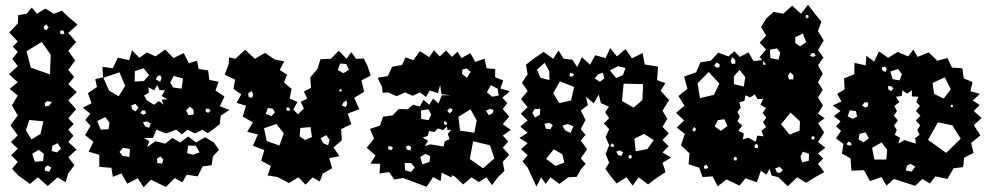

<svg xmlns="http://www.w3.org/2000/svg" viewBox="-20 -758 4168 810"><path d="M57 -18 31 -46 55 -75 27 -103 55 -131 26 -159 55 -187 24 -229 55 -271 30 -313 55 -355 21 -383 55 -411 18 -445 55 -479 32 -509 55 -539 34 -561 55 -583 19 -621 55 -659 57 -694 92 -700 114 -726 136 -700 171 -722 207 -700 241 -713 268 -687 307 -654 268 -619 301 -581 268 -543 297 -503 268 -463 293 -433 268 -403 304 -369 268 -335 301 -297 268 -259 291 -235 268 -211 290 -185 268 -159 303 -127 268 -95 294 -61 268 -27 257 11 223 -10 181 27 140 -10 106 18ZM175 -655 165 -646V-635L177 -631L185 -643ZM248 -629H235L233 -618L241 -613L252 -616ZM156 -581 92 -542 110 -473 191 -444 194 -527ZM199 -328 180 -331 169 -324 171 -309 187 -312ZM163 -246 104 -252 89 -208 113 -170 151 -193ZM223 -154 201 -143 198 -121 220 -115 238 -131ZM165 -109 143 -126 116 -109 127 -76 162 -78ZM197 -51 181 -60 171 -53 168 -39 187 -33Z M617 0 586 32 561 -6 517 17 492 -26 456 -12 450 -50 399 -54V-105L354 -118L374 -160L339 -188L362 -227L340 -252L361 -278L330 -304L366 -322L351 -365L389 -391L382 -424L415 -432L412 -476L456 -470L477 -515L525 -504L537 -546L568 -514L600 -537L636 -520L677 -549L712 -513L755 -534L777 -491L811 -502L818 -467L858 -461L863 -421L902 -413L889 -376L927 -351L907 -310L948 -294L911 -270L907 -234L878 -211L856 -196L834 -211L803 -195L771 -211L747 -191L723 -211L681 -195L640 -211L625 -176H587L610 -163L601 -138L636 -162L677 -152L707 -176L740 -157L774 -182L807 -157L845 -179L882 -157L904 -126L878 -98L873 -61L835 -56L814 -14L768 -21L749 11L717 -7L680 31ZM609 -441 586 -470 549 -458 548 -414 587 -416ZM508 -396 484 -453 416 -430 440 -376 481 -352ZM656 -441 645 -437 637 -423 656 -413 662 -430ZM752 -427 713 -438 698 -410 710 -389 746 -384ZM630 -316 650 -332 670 -316 662 -338 686 -339 662 -353 676 -377 653 -378 644 -399 630 -377 606 -390 608 -367 588 -355 599 -335ZM551 -320 534 -313 537 -297 552 -288 564 -304ZM796 -295 781 -308 765 -292 775 -272 797 -275ZM860 -300 848 -299V-287L858 -282L869 -291ZM592 -292H580L572 -281L584 -274L596 -279ZM424 -264 390 -247 405 -211 438 -213 442 -241ZM601 -246 583 -242 592 -225 609 -219 616 -237ZM806 -143 774 -144 769 -112 794 -105 822 -115ZM528 -129 499 -135 484 -117 498 -100 526 -96ZM658 -98 642 -89 644 -70 664 -68 669 -84Z M1151 -11 1109 -18 1123 -58 1082 -80 1095 -125 1047 -143 1068 -191 1023 -202 1047 -242 1004 -266 1018 -312 978 -324 998 -360 965 -383 972 -422 928 -443 945 -488 946 -516 973 -510 1014 -548 1055 -510 1098 -535 1139 -507 1179 -499 1160 -463 1191 -443 1178 -410 1210 -383 1202 -342 1235 -328 1217 -296 1237 -276 1262 -300 1249 -328 1276 -342 1262 -372 1292 -387 1289 -432 1319 -467 1332 -508 1376 -510 1409 -544 1442 -510 1462 -538 1482 -510 1515 -511 1530 -481 1544 -439 1505 -419 1516 -371 1474 -345 1496 -297 1447 -279 1462 -234 1419 -213 1422 -166 1387 -136 1412 -99 1369 -91 1381 -48 1341 -25 1329 8 1299 -10 1269 21 1239 -10 1199 14ZM1441 -488 1415 -490 1405 -463 1429 -449 1452 -464ZM1422 -379 1416 -382 1411 -378 1413 -372H1421ZM1042 -374 1027 -364 1029 -349 1043 -345 1048 -358ZM1441 -335 1429 -326 1422 -313 1438 -306 1445 -320ZM1199 -304 1189 -305 1188 -294 1196 -289 1205 -295ZM1130 -300 1110 -302 1101 -278 1125 -268 1140 -284ZM1177 -196 1146 -235 1094 -217 1105 -163 1159 -144ZM1290 -222 1247 -218 1244 -183 1267 -167 1296 -180ZM1356 -188 1333 -175 1343 -154 1364 -145 1371 -168Z M1681 -7 1643 -1 1622 -32 1581 -26 1584 -67 1543 -68 1564 -102 1527 -135 1558 -173 1541 -214 1583 -228 1596 -266 1636 -271 1662 -298 1700 -297 1722 -316 1751 -309 1767 -337 1791 -316 1807 -342 1830 -322 1844 -356H1881L1842 -361L1837 -400L1828 -365L1793 -376L1777 -349L1752 -368L1721 -354L1689 -368L1653 -352L1618 -368L1594 -367L1592 -391L1573 -430L1616 -437L1634 -476L1676 -484L1691 -516L1724 -504L1751 -542L1791 -517L1811 -546L1835 -520L1862 -545L1887 -518L1910 -540L1927 -513L1964 -534L1985 -497L2024 -510L2033 -470L2069 -467V-432L2103 -419L2091 -385L2131 -373L2099 -346L2120 -323L2101 -298L2128 -266L2101 -234L2135 -210L2101 -186L2124 -161L2101 -135L2128 -105L2101 -75L2108 -37L2080 -10L2056 23L2032 -10L2000 10L1969 -10L1934 20L1900 -12L1886 -19L1885 -9L1843 -30L1839 6L1807 -11L1780 30ZM1948 -469 1931 -465 1929 -446 1950 -430 1966 -455ZM2079 -384 2051 -399 2034 -369 2056 -350 2084 -355ZM1890 -298 1877 -301 1867 -291 1876 -280 1886 -287ZM2062 -294 2048 -299 2030 -291 2042 -272 2058 -280ZM1965 -297 1914 -265 1921 -207 1981 -198 1991 -250ZM1799 -274 1788 -297 1756 -292 1757 -256 1788 -251ZM1863 -244 1853 -246V-235L1860 -230L1867 -236ZM1852 -140 1856 -162 1877 -171 1869 -193 1884 -211 1868 -209 1865 -224 1849 -209 1828 -216 1812 -201 1790 -205 1784 -184 1763 -178 1786 -164 1772 -141 1795 -149ZM2047 -145 1976 -162 1962 -87 2018 -48 2066 -90ZM1703 -145 1692 -139 1697 -127 1712 -123 1714 -138ZM1629 -141 1617 -140 1619 -128 1631 -124 1638 -135ZM1795 -99 1775 -109 1753 -96 1762 -65 1792 -75ZM1714 -70H1687L1689 -40L1714 -32L1730 -52Z M2206 -51 2184 -77 2206 -103 2178 -129 2206 -154 2171 -176 2206 -198 2175 -224 2206 -250 2177 -278 2206 -306 2178 -340 2206 -374 2182 -409 2206 -445 2199 -485 2231 -510 2273 -539 2314 -510 2336 -545 2358 -510 2395 -506 2415 -475 2435 -517 2469 -485 2491 -525 2535 -513 2554 -555 2583 -520 2619 -551 2646 -512 2691 -534 2700 -486 2756 -477 2752 -420 2787 -407 2767 -375 2803 -336 2775 -291 2795 -257 2775 -223 2801 -195 2775 -167 2801 -141 2775 -115 2811 -93 2775 -71 2788 -32 2754 -10 2714 20 2674 -10 2649 25 2623 -10 2581 16 2550 -23 2534 -46 2550 -71 2535 -108 2550 -146 2535 -179 2550 -213 2528 -237 2550 -260 2533 -284 2549 -308 2515 -323 2506 -359 2485 -322 2452 -350 2460 -314 2430 -292 2450 -252 2430 -213 2450 -189 2430 -165 2457 -128 2430 -90 2451 -67 2430 -43 2413 -12 2377 -10 2340 18 2302 -10 2282 18 2263 -10 2243 29ZM2297 -458 2278 -493 2245 -464 2260 -430 2298 -420ZM2619 -471 2588 -479 2553 -461 2579 -429 2608 -441ZM2523 -451 2503 -445 2489 -427 2511 -413 2530 -428ZM2395 -449 2385 -450 2382 -437 2394 -435 2402 -442ZM2402 -391 2342 -415 2314 -365 2339 -323 2389 -334ZM2693 -403 2611 -405 2604 -332 2653 -304 2690 -336ZM2259 -299 2236 -298 2226 -282 2237 -262 2258 -275ZM2297 -240 2277 -236 2283 -215 2302 -213 2312 -230ZM2375 -235 2353 -228 2364 -208 2387 -197 2399 -225ZM2697 -193 2656 -173 2662 -120 2711 -129 2738 -167ZM2570 -148 2561 -153 2554 -142 2565 -137 2571 -142ZM2352 -108 2316 -128 2284 -88 2323 -58 2361 -72ZM2595 -124 2580 -118 2587 -104 2601 -100 2609 -115ZM2643 -104 2634 -103 2631 -95 2638 -87 2646 -94Z M3045 -1 3008 28 2986 -14 2944 -11 2929 -51 2885 -65 2889 -111 2853 -145 2869 -193 2835 -220 2866 -250 2832 -282 2868 -312 2842 -353 2880 -383 2866 -435 2917 -453 2935 -495 2979 -502 3010 -536 3053 -520 3078 -542 3101 -518 3138 -537 3159 -500 3195 -505 3185 -517 3212 -549 3185 -578 3212 -608 3191 -644 3212 -679 3243 -708 3284 -700 3322 -734 3359 -700 3389 -738 3418 -700 3445 -667 3431 -627 3455 -587 3431 -547 3454 -515 3431 -483 3451 -447 3431 -411 3451 -379 3431 -347 3452 -313 3431 -279 3459 -259 3431 -239 3457 -199 3431 -159 3462 -135 3431 -111 3453 -89 3431 -67 3457 -32 3418 -10 3381 13 3343 -10 3303 28 3264 -10 3235 -18 3227 -46 3213 -21 3190 -38 3173 11 3125 -6 3100 25ZM3389 -694 3381 -695 3378 -687 3385 -680 3392 -686ZM3367 -617 3335 -601V-577L3355 -562L3381 -580ZM3272 -535 3258 -554 3228 -548 3230 -513 3264 -506ZM3416 -534H3405L3397 -523L3409 -518L3421 -522ZM3082 -504 3069 -517 3062 -499 3069 -488 3082 -490ZM3212 -486 3198 -502 3201 -484ZM3015 -488 3002 -494 2993 -481 3005 -472 3016 -476ZM3100 -463 3076 -436V-403L3118 -393L3124 -433ZM2970 -454 2923 -407 2933 -344 2992 -358 3015 -405ZM3327 -441 3314 -453 3304 -438 3309 -423H3327ZM3168 -160 3175 -186 3201 -183 3192 -206 3212 -222 3199 -243 3213 -262 3197 -281 3212 -302 3188 -316 3200 -341 3176 -340 3164 -360 3145 -347 3124 -356 3121 -333 3099 -326 3105 -304 3091 -286 3101 -266 3091 -246 3111 -228 3095 -206 3118 -195 3114 -170 3137 -177ZM3355 -246 3315 -283 3275 -234 3311 -190 3353 -207ZM3036 -255 3008 -251 2995 -225 3021 -206 3049 -226ZM2909 -222 2902 -214V-206L2911 -203L2917 -213ZM3411 -184 3403 -180 3405 -169 3415 -171 3417 -178ZM3178 -144 3172 -152 3163 -145 3165 -134 3177 -133ZM3393 -109 3367 -118 3357 -97 3364 -73 3392 -80ZM3089 -90 3084 -97 3075 -93 3076 -82 3087 -81ZM2961 -63 2950 -58V-48L2959 -45L2968 -51ZM3283 -40 3270 -54 3250 -48 3258 -30 3271 -29Z M3751 -3 3720 25 3699 -11 3650 6 3625 -40 3572 -38 3568 -90 3532 -110 3538 -151 3507 -174 3528 -206 3507 -225 3526 -246 3498 -268 3526 -290 3493 -313 3530 -330 3512 -362 3543 -381 3541 -427 3584 -445 3585 -493 3632 -482 3635 -523 3668 -498 3688 -541 3727 -514 3767 -539 3811 -520 3833 -549 3851 -518 3898 -537 3934 -502 3977 -513 3996 -473 4040 -470 4046 -427 4083 -412 4074 -373 4114 -362 4084 -334 4113 -315 4088 -290 4121 -260 4088 -230 4116 -187 4077 -155 4087 -113 4048 -93 4043 -53 4003 -48 3977 -3 3926 -14 3903 16 3871 -3 3841 26ZM3721 -467 3714 -477 3700 -474 3703 -461 3716 -454ZM3769 -467 3736 -456 3746 -424 3775 -419 3785 -444ZM3966 -432 3914 -408 3921 -362 3961 -342 3991 -381ZM3741 -394 3726 -395 3728 -380 3740 -374 3749 -385ZM3844 -152 3841 -175 3859 -189 3850 -210 3862 -229 3844 -250 3863 -270 3844 -290 3861 -311 3846 -328 3854 -350 3827 -351V-377L3807 -363L3787 -377L3784 -353L3760 -350L3774 -327L3753 -311L3764 -290L3751 -270L3768 -250L3752 -229L3763 -210L3755 -189L3777 -177L3770 -152L3795 -167ZM3643 -326H3627L3617 -313L3630 -304L3642 -310ZM3996 -317 3990 -312 3992 -306 3998 -305 4001 -311ZM3591 -289 3565 -293 3556 -267 3577 -257 3596 -266ZM3998 -229 3937 -242 3895 -168 3972 -113 4033 -173ZM3631 -200 3606 -193 3602 -170 3623 -158 3646 -175ZM3569 -156 3559 -161 3551 -149 3563 -144 3573 -146ZM3723 -126 3699 -157 3659 -134 3669 -85H3719ZM3841 -55 3821 -67 3807 -60 3801 -39 3826 -34Z"/></svg>

Font: Rubik Gemstones
Style: Regular
Weight: 400
Designer: Hubert and Fischer, NaN
Foundry: Hubert and Fischer, NaN
Version: Version 2.200